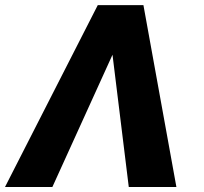

<svg xmlns="http://www.w3.org/2000/svg" viewBox="-21 -748 815 768"><path d="M494.1 0 425.8 -555.2 428.7 -727.5H552.7L684.6 0ZM440.9 -555.2 188.5 0H-1L370.1 -727.5H494.1Z"/></svg>

Font: Inter ExtraBold
Style: Italic
Weight: 800
Italic angle: -9.3988°
Designer: Rasmus Andersson
Foundry: rsms
Version: Version 4.001;git-66647c0bb